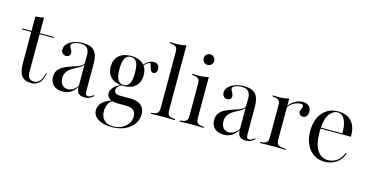

<svg xmlns="http://www.w3.org/2000/svg" viewBox="-81 -1025 3113 1611"><g transform="rotate(15 1475.5 -220.0)"><path d="M196 11.3Q139.5 11.3 112.9 -21.8Q86.3 -54.8 86.3 -127.4V-206.5H158.9V-78.2Q158.9 -41.9 172.6 -24.6Q186.3 -7.3 216.1 -7.3Q246 -7.3 266.5 -32.7Q287.1 -58.1 296 -101.6L303.2 -100Q291.9 -44.4 265.7 -16.5Q239.5 11.3 196 11.3ZM86.3 -206.5V-537.9Q108.1 -538.7 126.2 -541.5Q144.4 -544.4 158.9 -549.2V-206.5ZM5.6 -404V-412.9H281.5V-404Z M588.7 -206.5V-338.7Q588.7 -378.2 569.8 -397.2Q550.8 -416.1 512.9 -416.1Q481.5 -416.1 457.3 -405.6Q433.1 -395.2 433.1 -380.6Q433.1 -372.6 438.7 -362.9Q444.4 -353.2 450 -341.9Q455.6 -330.6 455.6 -317.7Q455.6 -303.2 445.6 -294Q435.5 -284.7 419.4 -284.7Q400.8 -284.7 388.7 -297.2Q376.6 -309.7 376.6 -330.6Q376.6 -358.1 397.2 -379.8Q417.7 -401.6 452.8 -414.1Q487.9 -426.6 530.6 -426.6Q600 -426.6 630.6 -392.7Q661.3 -358.9 661.3 -283.1V-206.5ZM467.7 11.3Q417.7 11.3 388.7 -15.3Q359.7 -41.9 359.7 -87.1Q359.7 -123.4 376.2 -146Q392.7 -168.5 419 -182.7Q445.2 -196.8 474.6 -206.5Q504 -216.1 529.8 -225Q555.6 -233.9 572.6 -246.4Q589.5 -258.9 589.5 -279L590.3 -261.3Q586.3 -245.2 569.4 -233.5Q552.4 -221.8 530.6 -210.9Q508.9 -200 487.5 -185.9Q466.1 -171.8 452 -150.4Q437.9 -129 437.9 -96.8Q437.9 -61.3 456 -40.3Q474.2 -19.4 504.8 -19.4Q529.8 -19.4 552.8 -34.3Q575.8 -49.2 591.9 -76.6V-66.9Q568.5 -25.8 537.9 -7.3Q507.3 11.3 467.7 11.3ZM661.3 -43.5Q661.3 -23.4 666.9 -14.5Q672.6 -5.6 684.7 -5.6Q698.4 -5.6 710.9 -13.7Q723.4 -21.8 732.3 -28.2L737.1 -21Q719.4 -6.5 702.8 2.4Q686.3 11.3 659.7 11.3Q623.4 11.3 606 -6.5Q588.7 -24.2 588.7 -61.3V-206.5H661.3Z M944.4 192.7Q868.5 192.7 824.2 164.5Q779.8 136.3 779.8 90.3Q779.8 51.6 807.7 22.6Q835.5 -6.5 890.3 -25L896 -20.2Q873.4 -8.1 860.1 19Q846.8 46 846.8 79.8Q846.8 129.8 875 156.9Q903.2 183.9 955.6 183.9Q996.8 183.9 1029.4 166.9Q1062.1 150 1081.5 122.2Q1100.8 94.4 1100.8 58.9Q1100.8 23.4 1079 5.6Q1057.3 -12.1 1012.9 -12.1H943.5Q897.6 -12.1 871.8 -29Q846 -46 846 -76.6Q846 -103.2 866.5 -126.2Q887.1 -149.2 926.6 -168.5L935.5 -167.7Q913.7 -155.6 903.6 -143.1Q893.5 -130.6 893.5 -115.3Q893.5 -98.4 906 -89.1Q918.5 -79.8 943.5 -79.8H1033.1Q1095.2 -79.8 1127.4 -53.2Q1159.7 -26.6 1159.7 24.2Q1159.7 73.4 1131.9 111.3Q1104 149.2 1055.6 171Q1007.3 192.7 944.4 192.7ZM949.2 -166.1Q882.3 -166.1 844 -200.4Q805.6 -234.7 805.6 -296Q805.6 -358.1 844 -392.3Q882.3 -426.6 949.2 -426.6Q1016.1 -426.6 1054 -392.3Q1091.9 -358.1 1091.9 -296Q1091.9 -234.7 1054 -200.4Q1016.1 -166.1 949.2 -166.1ZM949.2 -174.2Q983.9 -174.2 1000 -204Q1016.1 -233.9 1016.1 -296Q1016.1 -358.9 1000 -388.3Q983.9 -417.7 949.2 -417.7Q914.5 -417.7 898 -388.3Q881.5 -358.9 881.5 -296Q881.5 -233.9 898 -204Q914.5 -174.2 949.2 -174.2ZM1165.3 -337.1Q1150 -337.1 1143.1 -348Q1136.3 -358.9 1132.7 -373Q1129 -387.1 1125.4 -398Q1121.8 -408.9 1112.9 -408.9Q1108.9 -408.9 1097.2 -401.6Q1085.5 -394.4 1073.8 -382.3Q1062.1 -370.2 1055.6 -354L1050.8 -359.7Q1063.7 -387.9 1091.9 -407.3Q1120.2 -426.6 1146.8 -426.6Q1169.4 -426.6 1182.3 -413.3Q1195.2 -400 1195.2 -377.4Q1195.2 -358.9 1187.1 -348Q1179 -337.1 1165.3 -337.1Z M1337.1 -2.4Q1308.9 -2.4 1284.3 -1.6Q1259.7 -0.8 1233.1 0V-8.9L1246.8 -10.5Q1276.6 -12.9 1288.7 -25.8Q1300.8 -38.7 1300.8 -69.4V-206.5H1373.4V-69.4Q1373.4 -38.7 1385.5 -25.8Q1397.6 -12.9 1428.2 -10.5L1441.9 -8.9V0Q1415.3 -0.8 1390.3 -1.6Q1365.3 -2.4 1337.1 -2.4ZM1300.8 -206.5V-554Q1300.8 -584.7 1289.1 -597.2Q1277.4 -609.7 1245.2 -612.9L1233.1 -614.5V-623.4Q1250 -622.6 1260.9 -622.2Q1271.8 -621.8 1282.3 -621.8Q1308.9 -621.8 1332.3 -624.6Q1355.6 -627.4 1373.4 -633.1V-623.4V-206.5Z M1550.8 -206.5V-345.2Q1550.8 -375.8 1539.1 -388.3Q1527.4 -400.8 1495.2 -404L1483.1 -405.6V-414.5Q1500 -413.7 1510.9 -413.3Q1521.8 -412.9 1532.3 -412.9Q1558.9 -412.9 1582.3 -415.7Q1605.6 -418.5 1623.4 -424.2V-414.5V-206.5ZM1587.1 -2.4Q1558.9 -2.4 1534.3 -1.6Q1509.7 -0.8 1483.1 0V-8.9L1496.8 -10.5Q1526.6 -12.9 1538.7 -25.8Q1550.8 -38.7 1550.8 -69.4V-206.5H1623.4V-69.4Q1623.4 -38.7 1635.5 -25.8Q1647.6 -12.9 1678.2 -10.5L1691.9 -8.9V0Q1665.3 -0.8 1640.3 -1.6Q1615.3 -2.4 1587.1 -2.4ZM1587.1 -519.4Q1568.5 -519.4 1554.8 -533.1Q1541.1 -546.8 1541.1 -566.1Q1541.1 -584.7 1554.4 -598Q1567.7 -611.3 1587.1 -611.3Q1605.6 -611.3 1619 -597.6Q1632.3 -583.9 1632.3 -565.3Q1632.3 -546.8 1619 -533.1Q1605.6 -519.4 1587.1 -519.4Z M1988.7 -206.5V-338.7Q1988.7 -378.2 1969.8 -397.2Q1950.8 -416.1 1912.9 -416.1Q1881.5 -416.1 1857.3 -405.6Q1833.1 -395.2 1833.1 -380.6Q1833.1 -372.6 1838.7 -362.9Q1844.4 -353.2 1850 -341.9Q1855.6 -330.6 1855.6 -317.7Q1855.6 -303.2 1845.6 -294Q1835.5 -284.7 1819.4 -284.7Q1800.8 -284.7 1788.7 -297.2Q1776.6 -309.7 1776.6 -330.6Q1776.6 -358.1 1797.2 -379.8Q1817.7 -401.6 1852.8 -414.1Q1887.9 -426.6 1930.6 -426.6Q2000 -426.6 2030.6 -392.7Q2061.3 -358.9 2061.3 -283.1V-206.5ZM1867.7 11.3Q1817.7 11.3 1788.7 -15.3Q1759.7 -41.9 1759.7 -87.1Q1759.7 -123.4 1776.2 -146Q1792.7 -168.5 1819 -182.7Q1845.2 -196.8 1874.6 -206.5Q1904 -216.1 1929.8 -225Q1955.6 -233.9 1972.6 -246.4Q1989.5 -258.9 1989.5 -279L1990.3 -261.3Q1986.3 -245.2 1969.4 -233.5Q1952.4 -221.8 1930.6 -210.9Q1908.9 -200 1887.5 -185.9Q1866.1 -171.8 1852 -150.4Q1837.9 -129 1837.9 -96.8Q1837.9 -61.3 1856 -40.3Q1874.2 -19.4 1904.8 -19.4Q1929.8 -19.4 1952.8 -34.3Q1975.8 -49.2 1991.9 -76.6V-66.9Q1968.5 -25.8 1937.9 -7.3Q1907.3 11.3 1867.7 11.3ZM2061.3 -43.5Q2061.3 -23.4 2066.9 -14.5Q2072.6 -5.6 2084.7 -5.6Q2098.4 -5.6 2110.9 -13.7Q2123.4 -21.8 2132.3 -28.2L2137.1 -21Q2119.4 -6.5 2102.8 2.4Q2086.3 11.3 2059.7 11.3Q2023.4 11.3 2006 -6.5Q1988.7 -24.2 1988.7 -61.3V-206.5H2061.3Z M2285.5 -2.4Q2257.3 -2.4 2232.7 -1.6Q2208.1 -0.8 2181.5 0V-8.9L2195.2 -10.5Q2225 -12.9 2237.1 -25.8Q2249.2 -38.7 2249.2 -69.4V-206.5H2321.8V-69.4Q2321.8 -48.4 2327 -36.3Q2332.3 -24.2 2344.4 -18.5Q2356.5 -12.9 2377.4 -10.5L2404 -8.9V0Q2383.9 -0.8 2364.9 -1.2Q2346 -1.6 2326.6 -2Q2307.3 -2.4 2285.5 -2.4ZM2249.2 -206.5V-345.2Q2249.2 -375.8 2237.5 -388.3Q2225.8 -400.8 2193.5 -404L2181.5 -405.6V-414.5Q2198.4 -413.7 2209.3 -413.3Q2220.2 -412.9 2230.6 -412.9Q2257.3 -412.9 2280.6 -415.7Q2304 -418.5 2321.8 -424.2V-414.5V-206.5ZM2470.2 -306.5Q2454 -306.5 2444.4 -316.1Q2434.7 -325.8 2434.7 -340.3Q2434.7 -350.8 2438.7 -358.5Q2442.7 -366.1 2446.4 -373.8Q2450 -381.5 2450 -389.5Q2450 -407.3 2425 -407.3Q2405.6 -407.3 2384.7 -398.8Q2363.7 -390.3 2346.8 -376.6Q2329.8 -362.9 2321 -346L2320.2 -356.5Q2337.9 -387.9 2372.2 -407.3Q2406.5 -426.6 2441.1 -426.6Q2474.2 -426.6 2494 -408.5Q2513.7 -390.3 2513.7 -359.7Q2513.7 -335.5 2501.6 -321Q2489.5 -306.5 2470.2 -306.5Z M2742.7 11.3Q2689.5 11.3 2648.8 -15.7Q2608.1 -42.7 2585.1 -91.9Q2562.1 -141.1 2562.1 -207.3Q2562.1 -271.8 2584.3 -321.4Q2606.5 -371 2648.4 -398.8Q2690.3 -426.6 2749.2 -426.6Q2796 -426.6 2831 -408.1Q2866.1 -389.5 2885.9 -350.4Q2905.6 -311.3 2904.8 -248.4H2610.5L2609.7 -257.3H2827.4Q2829 -300.8 2820.6 -337.1Q2812.1 -373.4 2793.5 -395.6Q2775 -417.7 2744.4 -417.7Q2708.9 -417.7 2677.8 -379.8Q2646.8 -341.9 2641.1 -255.6V-254Q2640.3 -241.9 2640.3 -229.8Q2640.3 -217.7 2640.3 -206.5Q2640.3 -115.3 2674.2 -62.1Q2708.1 -8.9 2768.5 -8.9Q2808.9 -8.9 2844 -32.3Q2879 -55.6 2896.8 -104.8L2905.6 -100.8Q2888.7 -49.2 2845.2 -19Q2801.6 11.3 2742.7 11.3Z"/></g></svg>

Font: Playfair 144pt SemiCondensed Light
Style: Regular
Weight: 300
Width: 4
Designer: Claus Eggers Sørensen
Foundry: Claus Eggers Sørensen
Version: Version 2.203